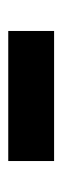

<svg xmlns="http://www.w3.org/2000/svg" viewBox="137 -532 151 465"><g transform="rotate(90 212.5 -299.5)"><path d="M55 -244V-355H370V-244Z"/></g></svg>

Font: Commissioner SemiBold
Style: Regular
Weight: 600
Designer: Kostas Bartsokas
Foundry: Kostas Bartsokas
Version: Version 1.000; ttfautohint (v1.8.3)